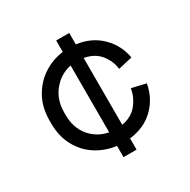

<svg xmlns="http://www.w3.org/2000/svg" viewBox="-147 -809 907 918"><g transform="rotate(-30 306.0 -350.0)"><path d="M279 -28V-90Q218 -98 168.5 -129.5Q119 -161 89.5 -215Q60 -269 60 -342V-354Q60 -427 89.5 -481Q119 -535 168.5 -568Q218 -601 279 -609V-672H351V-609Q431 -599 484 -547.5Q537 -496 550 -422L472 -404Q467 -449 437 -486.5Q407 -524 351 -534V-165Q407 -175 437 -213Q467 -251 474 -296L552 -278Q539 -203 486.5 -151.5Q434 -100 351 -90V-28ZM279 -165V-534Q220 -522 180 -473.5Q140 -425 140 -354V-342Q140 -269 179.5 -222.5Q219 -176 279 -165Z"/></g></svg>

Font: Space Mono
Style: Regular
Weight: 400
Monospace: yes
Designer: Colophon Foundry + Benjamin Critton
Foundry: Colophon Foundry & Benjamin Critton
Version: Version 1.003; ttfautohint (v1.8.4.7-5d5b)